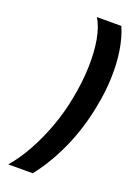

<svg xmlns="http://www.w3.org/2000/svg" viewBox="-178 -816 764 1097"><g transform="rotate(20 204.0 -268.0)"><path d="M23 214Q73 157 116 79Q159 1 191.5 -88Q224 -177 241 -268Q261 -370 264 -462.5Q267 -555 253.5 -629.5Q240 -704 211 -750H360Q386 -690 398 -613.5Q410 -537 407 -449.5Q404 -362 385 -268Q372 -200 351.5 -134Q331 -68 303.5 -6.5Q276 55 243 110.5Q210 166 172 214Z"/></g></svg>

Font: Teachers
Style: Italic
Weight: 400
Italic angle: -11°
Designer: Alfredo Marco Pradil, Chank Diesel
Version: Version 1.001